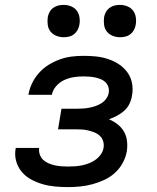

<svg xmlns="http://www.w3.org/2000/svg" viewBox="-20 -756 640 784"><path d="M257 8Q231 8 204.5 5.5Q178 3 154 -4Q130 -11 107.5 -23Q85 -35 69 -54Q53 -73 46 -98Q39 -123 44 -150V-152H140Q138 -138 142.5 -125Q147 -112 156 -103.5Q165 -95 177.5 -89.5Q190 -84 203.5 -81Q217 -78 230.5 -77Q244 -76 258 -76Q272 -76 286.5 -77Q301 -78 315.5 -81Q330 -84 344 -89.5Q358 -95 370.5 -104Q383 -113 392 -126Q401 -139 403 -153Q405 -167 401 -180Q397 -193 387 -202Q377 -211 364 -216Q351 -221 337.5 -224Q324 -227 309.5 -227.5Q295 -228 281 -228H217L231 -312H295Q308 -312 321 -313Q334 -314 346.5 -316.5Q359 -319 371.5 -323.5Q384 -328 395 -335Q406 -342 414 -353.5Q422 -365 424 -377Q426 -390 422.5 -401Q419 -412 411 -420Q403 -428 392 -432.5Q381 -437 369.5 -439.5Q358 -442 345.5 -443Q333 -444 321 -444Q301 -444 281.5 -441Q262 -438 243 -429.5Q224 -421 209.5 -404.5Q195 -388 192 -369H96Q100 -393 111 -416Q122 -439 139.5 -458.5Q157 -478 179 -491.5Q201 -505 224.5 -513.5Q248 -522 272.5 -525Q297 -528 321 -528Q347 -528 372 -525.5Q397 -523 421 -515Q445 -507 465 -494Q485 -481 499.5 -461.5Q514 -442 519 -417Q524 -392 519 -366Q517 -350 509 -333Q501 -316 487.5 -304Q474 -292 458 -283.5Q442 -275 425 -269Q444 -261 460 -248.5Q476 -236 486 -219Q496 -202 498.5 -181Q501 -160 498 -139Q494 -115 481.5 -91.5Q469 -68 449 -50Q429 -32 405 -21Q381 -10 356.5 -3.5Q332 3 307 5.5Q282 8 257 8ZM470 -604Q454 -604 439.5 -610Q425 -616 416 -627.5Q407 -639 405 -654.5Q403 -670 405 -686Q407 -697 412.5 -707Q418 -717 427.5 -724Q437 -731 448 -733.5Q459 -736 470 -736Q486 -736 500.5 -730Q515 -724 523.5 -712.5Q532 -701 534.5 -685.5Q537 -670 534 -654Q532 -643 526.5 -633Q521 -623 512 -616Q503 -609 492 -606.5Q481 -604 470 -604ZM240 -604Q224 -604 209.5 -610Q195 -616 186 -627.5Q177 -639 175 -654.5Q173 -670 175 -686Q177 -697 182.5 -707Q188 -717 197.5 -724Q207 -731 218 -733.5Q229 -736 240 -736Q256 -736 270.5 -730Q285 -724 293.5 -712.5Q302 -701 304.5 -685.5Q307 -670 304 -654Q302 -643 296.5 -633Q291 -623 282 -616Q273 -609 262 -606.5Q251 -604 240 -604Z"/></svg>

Font: Iosevka Custom Medium
Style: Italic
Weight: 500
Italic angle: -9°
Designer: Belleve Invis
Foundry: Belleve Invis
Version: Version 27.0.1